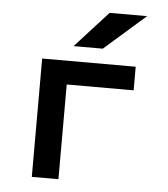

<svg xmlns="http://www.w3.org/2000/svg" viewBox="-52 -779 721 826"><g transform="rotate(5 308.0 -366.0)"><path d="M116 0V-511H520V-409H231V0ZM246 -576 388 -732H550L372 -576Z"/></g></svg>

Font: Overpass Mono Light
Style: Regular
Weight: 300
Monospace: yes
Designer: Delve Withrington, Dave Bailey
Foundry: Delve Fonts LLC
Version: Version 4.000